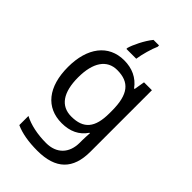

<svg xmlns="http://www.w3.org/2000/svg" viewBox="-294 -864 1203 1203"><g transform="rotate(45 307.5 -263.0)"><path d="M363 -754V-766H314C278 -722 244 -651 234 -615V-606H321C327 -649 347 -720 363 -754ZM275 -546C137 -546 55 -438 55 -267C55 -92 137 10 276 10C349 10 405 -16 442 -71H446C445 -59 443 -21 443 -5V16C443 110 387 167 295 167C218 167 148 152 97 125V206C148 229 212 240 290 240C454 240 530 162 530 9V-536H460L448 -465H443C403 -520 345 -546 275 -546ZM287 -472C395 -472 444 -413 444 -267V-246C444 -117 397 -62 289 -62C195 -62 146 -134 146 -266C146 -398 197 -472 287 -472Z"/></g></svg>

Font: Noto Sans Tifinagh Agraw Imazighen
Style: Regular
Weight: 400
Designer: JamraPatel
Foundry: JamraPatel LLC
Version: Version 2.006